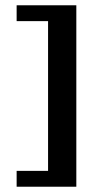

<svg xmlns="http://www.w3.org/2000/svg" viewBox="-20 -650 353 727"><path d="M43 57V-3H162V-570H43V-630H269V57Z"/></svg>

Font: Alumni Sans Thin
Style: Bold
Weight: 700
Version: Version 1.018